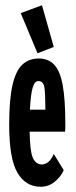

<svg xmlns="http://www.w3.org/2000/svg" viewBox="-20 -702 290 732"><path d="M135 10Q78 10 46.5 -43.5Q15 -97 15 -227Q15 -322 27.5 -377Q40 -432 65 -455.5Q90 -479 128 -479Q164 -479 186.5 -455.5Q209 -432 219 -377.5Q229 -323 229 -231Q229 -221 229 -214.5Q229 -208 228 -200H93Q94 -126 105 -101Q116 -76 138 -75Q155 -75 166.5 -86.5Q178 -98 185 -115L223 -53Q211 -27 188 -8.5Q165 10 135 10ZM94 -284H153Q153 -342 149.5 -367.5Q146 -393 126 -393Q112 -393 104.5 -367.5Q97 -342 94 -284ZM123 -499 59 -652 140 -682 185 -523Z"/></svg>

Font: Inconsolata UltraCondensed ExtraBold
Style: Regular
Weight: 800
Width: 1
Monospace: yes
Designer: Raph Levien, Cyreal, Brenton Simpson
Foundry: Raph Levien, Cyreal, Google
Version: Version 3.001; ttfautohint (v1.8.2.53-6de2)